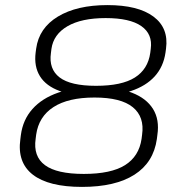

<svg xmlns="http://www.w3.org/2000/svg" viewBox="-20 -727 720 754"><path d="M302 7Q171 7 109 -41Q47 -89 60 -181L62 -197Q70 -257 107.5 -299Q145 -341 208 -363Q271 -385 357 -385Q441 -385 498 -363Q555 -341 581 -299Q607 -257 598 -197L596 -181Q583 -89 508 -41Q433 7 302 7ZM309 -44Q416 -44 471 -78.5Q526 -113 536 -182L538 -198Q548 -268 501.5 -306Q455 -344 351 -344Q248 -344 190 -306.5Q132 -269 122 -198L120 -182Q110 -113 156.5 -78.5Q203 -44 309 -44ZM352 -350Q269 -350 215 -369.5Q161 -389 137 -427.5Q113 -466 120 -521L122 -536Q133 -617 207.5 -662Q282 -707 402 -707Q522 -707 582.5 -662Q643 -617 632 -536L630 -521Q622 -465 587.5 -427Q553 -389 494 -369.5Q435 -350 352 -350ZM357 -390Q458 -390 509.5 -422.5Q561 -455 570 -519L572 -535Q580 -593 535 -624.5Q490 -656 395 -656Q300 -656 245 -624Q190 -592 182 -535L180 -519Q171 -456 214 -423Q257 -390 357 -390Z"/></svg>

Font: Pathway Extreme 28pt ExtraLight
Style: Italic
Weight: 250
Italic angle: -8°
Designer: Eduardo Rodriguez Tunni
Foundry: Eduardo Rodriguez Tunni
Version: Version 1.001;gftools[0.9.26]